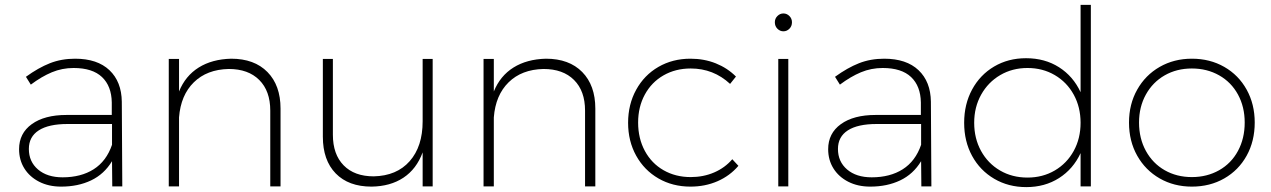

<svg xmlns="http://www.w3.org/2000/svg" viewBox="-20 -762 5197 785"><path d="M439 0 438 -103Q406 -50 352.5 -24.5Q299 1 230 1Q179 1 140 -19Q101 -39 79.5 -73.5Q58 -108 58 -152Q58 -217 110 -254.5Q162 -292 252 -292H437V-343Q436 -410 397 -447Q358 -484 281 -484Q234 -484 192 -466.5Q150 -449 106 -416L86 -448Q137 -485 184 -503.5Q231 -522 287 -522Q378 -522 427.5 -475Q477 -428 478 -346L480 0ZM438 -170V-255H256Q179 -255 138.5 -229Q98 -203 98 -153Q98 -101 135.5 -69Q173 -37 236 -37Q311 -37 363 -70Q415 -103 438 -170Z M1127 -318V0H1085V-310Q1085 -390 1040 -435Q995 -480 915 -480Q826 -478 772.5 -425.5Q719 -373 712 -282V0H670V-521H712V-388Q738 -452 792.5 -486Q847 -520 925 -522Q1020 -522 1073.5 -467.5Q1127 -413 1127 -318Z M1749 -521V0H1708V-139Q1683 -71 1629.5 -35.5Q1576 0 1499 1Q1405 1 1352.5 -53Q1300 -107 1300 -203V-521H1341V-211Q1341 -131 1385 -86Q1429 -41 1508 -41Q1602 -43 1655 -103Q1708 -163 1708 -266V-521Z M2414 -318V0H2372V-310Q2372 -390 2327 -435Q2282 -480 2202 -480Q2113 -478 2059.5 -425.5Q2006 -373 1999 -282V0H1957V-521H1999V-388Q2025 -452 2079.5 -486Q2134 -520 2212 -522Q2307 -522 2360.5 -467.5Q2414 -413 2414 -318Z M2804 -482Q2742 -482 2693 -454Q2644 -426 2616.5 -375.5Q2589 -325 2589 -261Q2589 -196 2616.5 -145Q2644 -94 2693 -66Q2742 -38 2804 -38Q2856 -38 2900 -57Q2944 -76 2974 -111L2999 -84Q2964 -43 2913.5 -21Q2863 1 2803 1Q2730 1 2672 -32.5Q2614 -66 2581 -125.5Q2548 -185 2548 -260Q2548 -335 2581 -395Q2614 -455 2672 -488.5Q2730 -522 2803 -522Q2859 -522 2906.5 -503Q2954 -484 2989 -449L2965 -419Q2897 -482 2804 -482Z M3162 -521H3203V0H3162ZM3218 -671Q3218 -655 3207.5 -644.5Q3197 -634 3183 -634Q3169 -634 3158.5 -644.5Q3148 -655 3148 -671Q3148 -686 3158.5 -696.5Q3169 -707 3183 -707Q3197 -707 3207.5 -696.5Q3218 -686 3218 -671Z M3747 0 3746 -103Q3714 -50 3660.5 -24.5Q3607 1 3538 1Q3487 1 3448 -19Q3409 -39 3387.5 -73.5Q3366 -108 3366 -152Q3366 -217 3418 -254.5Q3470 -292 3560 -292H3745V-343Q3744 -410 3705 -447Q3666 -484 3589 -484Q3542 -484 3500 -466.5Q3458 -449 3414 -416L3394 -448Q3445 -485 3492 -503.5Q3539 -522 3595 -522Q3686 -522 3735.5 -475Q3785 -428 3786 -346L3788 0ZM3746 -170V-255H3564Q3487 -255 3446.5 -229Q3406 -203 3406 -153Q3406 -101 3443.5 -69Q3481 -37 3544 -37Q3619 -37 3671 -70Q3723 -103 3746 -170Z M4440 -742V0H4398V-136Q4368 -71 4310 -34Q4252 3 4176 3Q4103 3 4045 -31Q3987 -65 3954.5 -124.5Q3922 -184 3922 -260Q3922 -336 3954.5 -396Q3987 -456 4044.5 -490Q4102 -524 4175 -524Q4252 -524 4310 -487Q4368 -450 4398 -385V-742ZM4181 -36Q4243 -36 4292.5 -65Q4342 -94 4370 -145Q4398 -196 4398 -260Q4398 -324 4370 -375Q4342 -426 4292.5 -455Q4243 -484 4181 -484Q4119 -484 4069.5 -455Q4020 -426 3991.5 -375Q3963 -324 3963 -260Q3963 -196 3991 -145Q4019 -94 4068.5 -65Q4118 -36 4181 -36Z M5110 -261Q5110 -185 5077 -125.5Q5044 -66 4985.5 -32.5Q4927 1 4853 1Q4780 1 4721.5 -32.5Q4663 -66 4629.5 -125.5Q4596 -185 4596 -261Q4596 -336 4629.5 -395.5Q4663 -455 4721.5 -488.5Q4780 -522 4853 -522Q4927 -522 4985.5 -488.5Q5044 -455 5077 -395.5Q5110 -336 5110 -261ZM4637 -261Q4637 -196 4665 -145Q4693 -94 4742 -66Q4791 -38 4853 -38Q4915 -38 4964.5 -66Q5014 -94 5041.5 -145Q5069 -196 5069 -261Q5069 -325 5041.5 -375.5Q5014 -426 4964.5 -454Q4915 -482 4853 -482Q4791 -482 4742 -454Q4693 -426 4665 -375.5Q4637 -325 4637 -261Z"/></svg>

Font: Argentum Sans ExtraLight
Style: Regular
Weight: 275
Designer: Julieta Ulanovsky (Modified by Cristiano Sobral)
Foundry: Julieta Ulanovsky
Version: Version 1.000; ttfautohint (v1.5.65-e2d9)